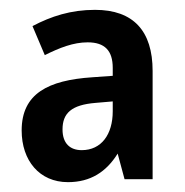

<svg xmlns="http://www.w3.org/2000/svg" viewBox="-20 -742 376 390"><path d="M173 -722C124 -722 84 -709 46 -689L71 -630C101 -645 129 -656 158 -656C193 -656 209 -639 209 -604V-588L167 -585C78 -579 24 -552 24 -477C24 -416 60 -372 118 -372C164 -372 196 -393 219 -430L233 -378H290V-598C290 -679 251 -722 173 -722ZM174 -533 209 -536V-516C209 -469 186 -437 146 -437C122 -437 107 -451 107 -479C107 -512 125 -529 174 -533Z"/></svg>

Font: Noto Sans Arabic UI Cn SmBd
Style: Regular
Weight: 600
Width: 3
Designer: Monotype Design Team, Nadine Chahine and Nizar Qandah
Foundry: Monotype Imaging Inc.
Version: Version 2.010